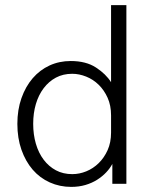

<svg xmlns="http://www.w3.org/2000/svg" viewBox="-20 -720 601 752"><path d="M48 -235Q48 -290 64 -335.5Q80 -381 108 -413.5Q136 -446 174 -463.5Q212 -481 257 -481Q317 -481 356 -455.5Q395 -430 415 -398V-700H475V0H420V-78Q411 -61 396 -45Q381 -29 360.5 -16Q340 -3 314.5 4.5Q289 12 259 12Q214 12 175 -5.5Q136 -23 108 -55.5Q80 -88 64 -133.5Q48 -179 48 -235ZM263 -38Q291 -38 318 -49Q345 -60 366.5 -81Q388 -102 401.5 -132Q415 -162 415 -201V-268Q415 -307 401.5 -337Q388 -367 366.5 -388Q345 -409 317.5 -420Q290 -431 263 -431Q227 -431 199 -416Q171 -401 151 -374.5Q131 -348 120.5 -312.5Q110 -277 110 -235Q110 -193 120.5 -157Q131 -121 151 -94.5Q171 -68 199 -53Q227 -38 263 -38Z"/></svg>

Font: Post Grotesk Light
Style: Light
Weight: 300
Version: Version 1.0